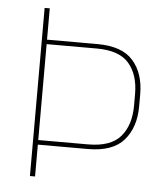

<svg xmlns="http://www.w3.org/2000/svg" viewBox="-48 -683 633 727"><g transform="rotate(5 268.0 -319.5)"><path d="M102.5 -121V-138.5H301Q387.5 -138.5 424.8 -182.2Q462 -226 462 -300V-344Q462 -417 425.2 -460Q388.5 -503 302.5 -503H101.5V-520H303.5Q397.5 -520 439.5 -472Q481.5 -424 481.5 -345V-299Q481.5 -219 439 -170Q396.5 -121 302 -121ZM92.5 0V-639H112V-515V-508V-134V-127V0Z"/></g></svg>

Font: Anek Latin Thin
Style: Regular
Weight: 250
Designer: Yesha Goshar
Foundry: Ek Type
Version: Version 1.003